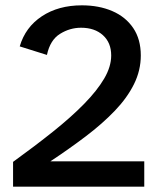

<svg xmlns="http://www.w3.org/2000/svg" viewBox="-20 -700 600 720"><path d="M29 0V-93Q112 -153 179.5 -207Q247 -261 295.5 -310.5Q344 -360 370.5 -405Q397 -450 397 -492Q397 -540 366 -568Q335 -596 284 -596Q242 -596 205 -573Q168 -550 156 -494L54 -526Q75 -598 137 -639Q199 -680 287 -680Q351 -680 401 -658.5Q451 -637 479.5 -595Q508 -553 508 -492Q508 -436 482.5 -384.5Q457 -333 410.5 -284.5Q364 -236 302 -189Q240 -142 169 -95H521V0Z"/></svg>

Font: Atkinson Hyperlegible Next Medium
Style: Regular
Weight: 500
Designer: Elliott Scott, Megan Eiswerth, Linus Boman, Theodore Petrosky, Letters from Sweden
Foundry: Applied Design Works, Letters from Sweden
Version: Version 2.001